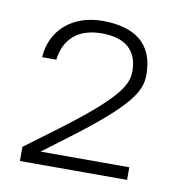

<svg xmlns="http://www.w3.org/2000/svg" viewBox="-55 -784 462 494"><g transform="rotate(10 176.5 -537.0)"><path d="M28 -341H308V-374H76L140 -422C288 -533 310 -573 310 -616C310 -697 260 -733 175 -733C97 -733 42 -685 38 -614H75C82 -670 118 -701 179 -701C239 -701 273 -674 273 -618C273 -579 245 -539 98 -430L28 -378Z"/></g></svg>

Font: Perun ExtraLight
Style: Regular
Weight: 200
Foundry: Copyright (c) Stefan Peev, Context Ltd, 2016
Version: Version 1.089